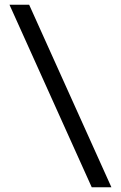

<svg xmlns="http://www.w3.org/2000/svg" viewBox="-20 -740 510 810"><path d="M450 50H367L20 -720H103Z"/></svg>

Font: TASA Orbiter Display
Style: Regular
Weight: 400
Designer: Weizhong Zhang
Version: Version 1.000;Glyphs 3.1.2 (3151)